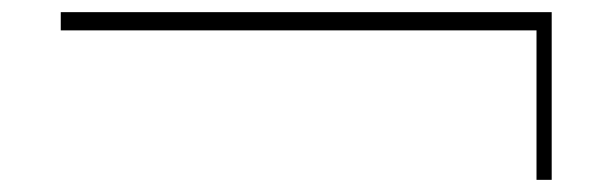

<svg xmlns="http://www.w3.org/2000/svg" viewBox="-20 -296 1008 316"><path d="M80 -276V-246H863V0H888V-276Z"/></svg>

Font: Sprat Extended
Style: Regular
Weight: 400
Width: 9
Designer: Ethan Nakache
Foundry: Collletttivo
Version: Version 2.000;Glyphs 3.2 (3217)